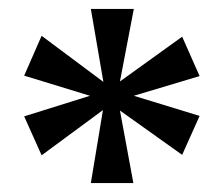

<svg xmlns="http://www.w3.org/2000/svg" viewBox="-20 -780 501 429"><path d="M183 -371 210 -534 73 -433 34 -520 181 -566 34 -611 73 -700 211 -597 183 -760H279L248 -598L387 -698L426 -610L279 -566L426 -521L387 -434L248 -533L278 -371Z"/></svg>

Font: Noto Serif Tamil SemiCondensed SemiBold
Style: Regular
Weight: 600
Width: 4
Designer: Indian Type Foundry, Tom Grace, and the Monotype Design Team
Foundry: Monotype Imaging Inc.
Version: Version 2.004; ttfautohint (v1.8.4.7-5d5b)